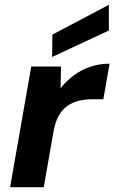

<svg xmlns="http://www.w3.org/2000/svg" viewBox="-20 -779 476 799"><path d="M22 0 110 -502H234L232 -412Q257 -443 288 -466Q319 -489 356.5 -501.5Q394 -514 436 -514L410 -366H364Q334 -366 307.5 -359.5Q281 -353 260 -338Q239 -323 224.5 -297.5Q210 -272 203 -233L162 0ZM197 -542 198 -635 433 -759V-652Z"/></svg>

Font: DM Sans 16pt ExtraBold
Style: Italic
Weight: 800
Italic angle: -10°
Version: Version 4.004;gftools[0.9.30]